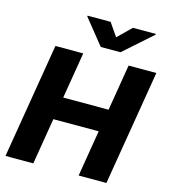

<svg xmlns="http://www.w3.org/2000/svg" viewBox="-135 -1065 1039 1172"><g transform="rotate(15 384.0 -478.5)"><path d="M417.6 -956.7H272L271.3 -952.1L399.1 -793H523.8L703.1 -952.1L703.8 -956.7H558.6L474.4 -874.3ZM9.6 0H185.4L233.7 -292.3H520.2L471.9 0H647.4L768.1 -727.3H592.7L544.4 -435.4H257.8L306.1 -727.3H130.3Z"/></g></svg>

Font: TID UI Extra Bold
Style: Italic
Weight: 800
Italic angle: -9.39999°
Designer: The TID Project Authors
Foundry: Bakken & Bæck
Version: Version 1.001;hotconv 1.0.109;makeotfexe 2.5.65596